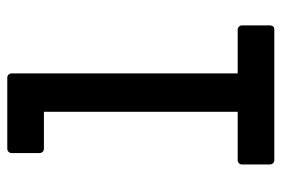

<svg xmlns="http://www.w3.org/2000/svg" viewBox="-146 -596 791 540"><g transform="rotate(-90 250.0 -325.5)"><path d="M70 50Q65 50 61.5 46.5Q58 43 58 37V-41Q58 -46 61.5 -49.5Q65 -53 70 -53H206V-598H102Q97 -598 93.5 -601.5Q90 -605 90 -611V-689Q90 -694 93.5 -697.5Q97 -701 102 -701H302Q307 -701 310.5 -697.5Q314 -694 314 -689V-53H437Q442 -53 445.5 -49.5Q449 -46 449 -41V37Q449 50 437 50Z"/></g></svg>

Font: NanumGothicCoding
Style: Bold
Weight: 700
Monospace: yes
Designer: Kwon Bruce; Nicolas Noh; Sung-woo Choi; Go-un Cha; Soo-hyun Park;
Foundry: NHN Corporation
Version: Version 2.000;PS 1;hotconv 1.0.49;makeotf.lib2.0.14853